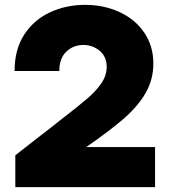

<svg xmlns="http://www.w3.org/2000/svg" viewBox="-20 -770 713 790"><path d="M618 -165V0H43V-131L148 -213Q167 -228 185.5 -242Q204 -256 221 -270Q300 -331 338 -363.5Q376 -396 397.5 -428Q419 -460 419 -495Q419 -537 390 -561Q361 -585 323 -585Q282 -585 253 -557.5Q224 -530 224 -478H40Q40 -567 80 -628Q120 -689 186 -719.5Q252 -750 330 -750Q408 -750 472.5 -720Q537 -690 574 -635Q611 -580 611 -509Q611 -443 579.5 -388Q548 -333 490 -282.5Q432 -232 335 -165Z"/></svg>

Font: Be Vietnam Black
Style: Regular
Weight: 900
Designer: Lam Bao; Tony Le; Vietanh Nguyen
Foundry: Yellow Type Foundry
Version: Version 5.000